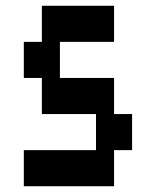

<svg xmlns="http://www.w3.org/2000/svg" viewBox="-20 -770 540 665"><path d="M125 -750H375V-625H187.5V-500H375V-375H437.5V-250H375V-125H62.5V-250H312.5V-375H125V-500H62.5V-625H125Z"/></svg>

Font: Amiga Topaz Unicode Rus
Style: Regular
Weight: 400
Designer: dMG of Trueschool and Divine Stylers
Foundry: dMG of Trueschool and Divine Stylers
Version: Version 1.1